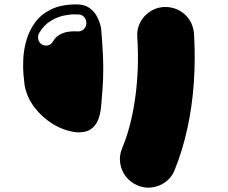

<svg xmlns="http://www.w3.org/2000/svg" viewBox="-20 -644 1040 874"><path d="M606 200Q573 186 552.5 159Q532 132 527 98Q522 64 536 31Q578 -70 596 -202.5Q614 -335 605 -474Q602 -510 617.5 -540.5Q633 -571 661.5 -590.5Q690 -610 725 -612Q760 -614 791 -599Q822 -584 841 -556Q860 -528 863 -492Q870 -380 862.5 -269.5Q855 -159 832.5 -57.5Q810 44 775 130Q762 163 734.5 183.5Q707 204 673 209Q639 214 606 200ZM440 -517Q440 -517 441.5 -499.5Q443 -482 445 -454.5Q447 -427 448.5 -394.5Q450 -362 450 -332Q450 -284 447 -242Q444 -200 441.5 -173.5Q439 -147 439 -147Q432 -98 413 -74.5Q394 -51 370.5 -45.5Q347 -40 326 -42Q271 -49 221.5 -79Q172 -109 137 -155Q102 -201 92 -256Q90 -270 87 -302.5Q84 -335 86 -376.5Q88 -418 100.5 -461.5Q113 -505 139.5 -541.5Q166 -578 212 -601Q258 -624 328 -624Q365 -624 387 -608Q409 -592 420.5 -570.5Q432 -549 436 -533Q440 -517 440 -517ZM373 -536Q374 -552 365 -564Q356 -576 341 -578Q339 -578 319 -578.5Q299 -579 270 -573Q241 -567 211 -549Q181 -531 159 -495Q151 -482 154 -466Q157 -450 170 -442Q183 -434 198 -437.5Q213 -441 221 -455Q233 -476 251.5 -486Q270 -496 288 -499Q306 -502 319 -501.5Q332 -501 333 -501Q348 -500 360 -510Q372 -520 373 -536Z"/></svg>

Font: Nikukyu
Style: Regular
Weight: 400
Version: Version 1.00